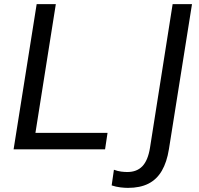

<svg xmlns="http://www.w3.org/2000/svg" viewBox="-20 -725 965 932"><path d="M46 0 158 -705H251L152 -80H502L490 0ZM601 187Q585 187 564 184.5Q543 182 522 175L533 99Q552 106 568.5 108Q585 110 598 110Q644 110 671 82Q698 54 708 -7L818 -705H912L800 -1Q790 62 765.5 104Q741 146 700.5 166.5Q660 187 601 187Z"/></svg>

Font: Mulish ExtraLight Medium
Style: Italic
Weight: 500
Italic angle: -9°
Version: Version 3.603